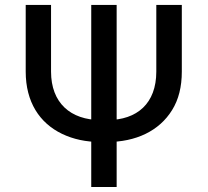

<svg xmlns="http://www.w3.org/2000/svg" viewBox="-20 -747 829 767"><path d="M604.4 -460.9C604.4 -333.8 527.7 -267.4 408.7 -267.4H382.8C261 -267.4 183.9 -336.6 183.9 -460.9V-727.3H82.7V-460.9C82.7 -339.8 137.8 -255.7 227.6 -212.4C272.7 -190.7 323.9 -179.7 381.4 -179.7H407.7C522.4 -179.7 616.1 -223.7 667.6 -307.5C693.5 -349.1 706.3 -400.2 706.3 -460.9V-727.3H604.4ZM344.5 -727.3V0H446V-727.3Z"/></svg>

Font: Inter 465
Style: Regular
Weight: 400
Designer: Rasmus Andersson
Foundry: rsms
Version: Version 3.019;Glyphs 3.1.2 (3151)